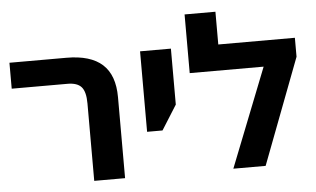

<svg xmlns="http://www.w3.org/2000/svg" viewBox="-52 -842 1523 924"><g transform="rotate(-5 709.5 -380.0)"><path d="M367.1 0V-374.2Q367.1 -430.4 346.9 -453.5Q326.7 -476.5 279.6 -476.5H10.1V-601.8H285.6Q401.4 -601.8 458.7 -550Q516.1 -498.1 516.1 -391.2V0Z M641.1 -213V-601.8H790.1V-331.5L715.6 -213Z M1019 -601.8H1389V-510.2L1195.1 0H1039.1L1227.1 -476.5H870V-760H1019Z"/></g></svg>

Font: Noto Sans Hebrew
Style: Regular
Weight: 400
Designer: Monotype Design Team
Foundry: Monotype Imaging Inc.
Version: Version 2.003;January 10, 2023;FontCreator 14.0.0.2877 64-bi